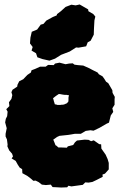

<svg xmlns="http://www.w3.org/2000/svg" viewBox="-20 -809 541 858"><path d="M253 29 236 28 215 27 207 16 185 18 167 16 153 5 139 -2 129 -1 119 -10 102 -23 80 -35 79 -53 68 -60 60 -72 50 -90 32 -101 38 -110 34 -122 21 -137 13 -155 14 -163 11 -186 5 -199V-211L10 -236L3 -262L6 -278L12 -290L14 -310L8 -321L22 -335L20 -352L31 -367L35 -384L31 -397L36 -408L57 -422L58 -430L66 -446L84 -455L102 -474L118 -485L121 -495L137 -501L159 -511H184L195 -519L220 -518L226 -525L246 -529L273 -522L289 -525L305 -526L313 -520L328 -518L352 -516L379 -504L392 -497L416 -485L422 -477L438 -468L446 -457L454 -444L464 -437L482 -406L483 -394L493 -376L492 -365V-341L482 -325L486 -309L475 -293L467 -261L456 -256L425 -238L398 -225L384 -227L363 -224L341 -211H314L297 -208L284 -206L246 -202L235 -197L218 -185L223 -173L228 -160L232 -158L241 -150H253L279 -149L283 -155L307 -161L315 -173L324 -181L358 -185L376 -184L387 -178L399 -182L423 -165L432 -164L433 -145L452 -118L461 -98L466 -81V-52L449 -33L438 -29L439 -19L412 -5L393 4L376 7L361 6L350 17L321 21L299 24L286 21L280 28ZM237 -340H249L255 -341H259L266 -342L273 -345L278 -347L285 -354L286 -361V-373L287 -378L288 -384H283L278 -385H270L262 -386L256 -387L252 -388L243 -389L231 -381L227 -378L217 -370L219 -364L221 -356L223 -350L225 -343L231 -342ZM201 -538 170 -545 147 -553 141 -571 121 -583 126 -599 114 -615 116 -641 122 -667 146 -677 162 -699 174 -702 187 -717 216 -733 233 -740 235 -746 252 -759 273 -778 299 -788 318 -785 336 -789 374 -767 375 -759 397 -746 406 -735 402 -718 400 -682 399 -654 385 -627 372 -620 365 -602 331 -596 320 -597 292 -579 253 -564 226 -547Z"/></svg>

Font: Winky Rough Black
Style: Regular
Weight: 900
Designer: Simon Atzbach
Foundry: typofactur
Version: Version 1.206; ttfautohint (v1.8.4.7-5d5b)